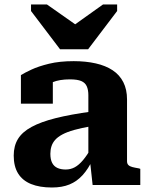

<svg xmlns="http://www.w3.org/2000/svg" viewBox="-20 -823 664 854"><path d="M247 -604H372L501 -774V-803H438L271 -684L357 -685L189 -803H118V-774ZM388 -327V-262Q342 -254 310 -245Q278 -236 257.5 -225Q237 -214 225.5 -201Q214 -188 209 -172.5Q204 -157 204 -139Q204 -114 212 -98.5Q220 -83 235.5 -76Q251 -69 272 -69Q294 -69 312.5 -79Q331 -89 349.5 -111Q368 -133 387 -167L393 -115Q373 -72 347.5 -44Q322 -16 289 -2.5Q256 11 211 11Q156 11 118 -4.5Q80 -20 60.5 -51.5Q41 -83 41 -131Q41 -174 60 -205Q79 -236 120.5 -258.5Q162 -281 227.5 -297.5Q293 -314 388 -327ZM392 0 380 -110 373 -109V-400Q373 -423 366 -439Q359 -455 341.5 -462.5Q324 -470 291 -470Q245 -470 214.5 -457.5Q184 -445 172 -429Q165 -435 164.5 -443Q164 -451 170 -459Q176 -467 187 -472.5Q198 -478 215 -478V-362H73V-489Q89 -499 120 -513.5Q151 -528 198 -539.5Q245 -551 308 -551Q362 -551 406 -541Q450 -531 481 -510.5Q512 -490 528.5 -457.5Q545 -425 545 -381V-106Q545 -95 551 -89Q557 -83 568.5 -80Q580 -77 598 -74L604 -72V0Z"/></svg>

Font: Roboto Serif
Style: Bold
Weight: 700
Designer: Greg Gazdowicz
Foundry: Commercial Type
Version: Version 1.008